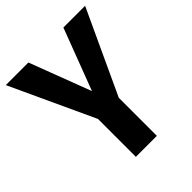

<svg xmlns="http://www.w3.org/2000/svg" viewBox="-199 -811 931 931"><g transform="rotate(-45 266.0 -346.0)"><path d="M338 -261V0H194V-260L-6 -692H149L269 -376L389 -692H538Z"/></g></svg>

Font: Fira Sans Condensed SemiBold
Style: Regular
Weight: 600
Width: 3
Designer: bBox Type GmbH & Carrois Corporate GbR & Edenspiekermann AG
Foundry: bBox Type GmbH & Carrois Corporate GbR & Edenspiekermann AG
Version: Version 4.301